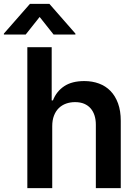

<svg xmlns="http://www.w3.org/2000/svg" viewBox="-75 -971 708 991"><path d="M548.3 0H419.7V-327.4Q419.7 -353.3 413 -374.6Q406.2 -396 392.9 -411.4Q379.6 -426.8 359.6 -435.4Q339.5 -443.9 312.5 -443.9Q287.6 -443.9 266.2 -436.3Q244.7 -428.6 228.7 -413.2Q212.7 -397.7 203.7 -374.3Q194.6 -350.9 194.6 -319.6V0H66.1V-727.3H191.8V-452.8H198.2Q216.3 -499.3 256.2 -525.9Q296.2 -552.6 360.4 -552.6Q401.3 -552.6 435.9 -539.8Q470.5 -527 495.4 -501.4Q520.2 -475.9 534.3 -437.3Q548.3 -398.8 548.3 -347.3ZM314.3 -792.6H201.7L129.6 -883.5L57.5 -792.6H-55V-797.6L79.5 -951H180L314.3 -797.6Z"/></svg>

Font: Linik Sans SemiBold
Style: Regular
Weight: 600
Designer: Fonts by Rasmus Andersson / Changes by Cristiano Sobral with parts from Marc Monis
Foundry: rsms
Version: Version 3.020; ttfautohint (v1.6)